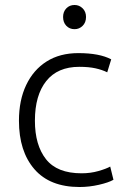

<svg xmlns="http://www.w3.org/2000/svg" viewBox="-20 -741 500 770"><path d="M299 9Q180 9 118 -62.5Q56 -134 56 -257Q56 -339 85 -400Q114 -461 167 -494.5Q220 -528 294 -528Q379 -528 426 -503L410 -451Q390 -461 363 -467Q336 -473 298 -473Q211 -473 165.5 -416Q120 -359 120 -257Q120 -159 164.5 -102.5Q209 -46 307 -46Q343 -46 374.5 -55Q406 -64 422 -73L435 -20Q416 -9 377 0Q338 9 299 9ZM279 -624Q259 -624 246 -637.5Q233 -651 233 -673Q233 -694 246 -707.5Q259 -721 279 -721Q298 -721 311.5 -707.5Q325 -694 325 -673Q325 -651 311.5 -637.5Q298 -624 279 -624Z"/></svg>

Font: Ubuntu Sans Light
Style: Regular
Weight: 300
Designer: Dalton Maag Ltd
Foundry: Dalton Maag Ltd
Version: Version 1.006; ttfautohint (v1.8.4.7-5d5b)